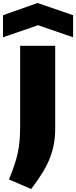

<svg xmlns="http://www.w3.org/2000/svg" viewBox="-68 -1047 510 1287"><path d="M-8 156Q13 105 27.5 62.5Q42 20 51 -21.5Q60 -63 63.5 -106.5Q67 -150 67 -202V-740H302V-184Q302 -131 293.5 -83.5Q285 -36 266.5 12Q248 60 217 110.5Q186 161 141 220ZM-48 -945 184 -1027 422 -945V-797L187 -878L-48 -797Z"/></svg>

Font: Encode Sans Wide
Style: Black
Weight: 900
Designer: Pablo Impallari, Andres Torresi
Foundry: Pablo Impallari, Andres Torresi
Version: Version 1.000; ttfautohint (v1.00) -l 8 -r 50 -G 200 -x 14 -